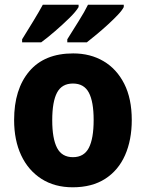

<svg xmlns="http://www.w3.org/2000/svg" viewBox="-20 -786 620 816"><path d="M540 -276Q540 -191 511.5 -126.5Q483 -62 427 -26Q371 10 289 10Q212 10 156 -26Q100 -62 70 -126Q40 -190 40 -276Q40 -407 104.5 -483Q169 -559 291 -559Q364 -559 420 -526Q476 -493 508 -430Q540 -367 540 -276ZM202 -275Q202 -197 222.5 -157.5Q243 -118 290 -118Q337 -118 357.5 -157.5Q378 -197 378 -276Q378 -354 357.5 -392.5Q337 -431 290 -431Q243 -431 222.5 -392.5Q202 -354 202 -275ZM506 -756Q499 -742 480.5 -722.5Q462 -703 438.5 -681.5Q415 -660 391 -640Q367 -620 349 -606H266V-619Q289 -656 314.5 -696.5Q340 -737 354 -766H506ZM314 -756Q303 -737 275 -709.5Q247 -682 214 -653.5Q181 -625 155 -606H74V-619Q97 -656 122 -697Q147 -738 162 -766H314Z"/></svg>

Font: Noto Sans Gurmukhi SemiCondensed ExtraBold
Style: Regular
Weight: 800
Width: 4
Designer: Jelle Bosma - Monotype Design Team
Foundry: Monotype Imaging Inc.
Version: Version 2.004; ttfautohint (v1.8.4.7-5d5b)